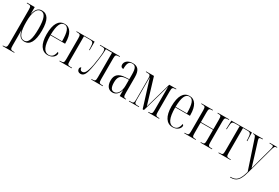

<svg xmlns="http://www.w3.org/2000/svg" viewBox="78 -1645 4336 2979"><g transform="rotate(30 2245.5 -155.0)"><path d="M15 237H224V227H210C155 227 146 218 146 150V21C146 -27 146 -70 145 -119H147C165 -34 203 10 273 10C367 10 425 -79 425 -277C425 -466 372 -547 272 -547C203 -547 166 -502 147 -414H145V-536H8V-526H20C77 -526 86 -520 86 -454V150C86 218 77 227 20 227H15ZM261 -3C175 -3 146 -106 146 -272C146 -445 184 -533 260 -533C332 -533 365 -458 365 -273C365 -96 337 -3 261 -3Z M690 10C778 10 822 -48 822 -86C822 -99 815 -109 803 -112C792 -40 758 -1 700 -1C620 -1 574 -80 574 -279H837V-295C837 -450 782 -544 681 -544C575 -544 515 -451 515 -263C515 -90 578 10 690 10ZM778 -289H574C577 -456 611 -534 681 -534C751 -534 777 -453 778 -289Z M896 0H1117V-10H1098C1041 -10 1033 -16 1033 -83V-526H1132C1192 -526 1205 -513 1207 -423L1208 -381H1218V-536H896V-526H909C964 -526 973 -519 973 -452V-83C973 -18 965 -10 909 -10H896Z M1274 7C1329 7 1358 -31 1383 -156C1403 -257 1427 -411 1428 -522H1538V-83C1538 -18 1530 -10 1473 -10H1466V0H1673V-10H1662C1606 -10 1597 -18 1597 -83V-458C1597 -518 1609 -526 1665 -526H1673V-536H1317V-526H1350C1398 -526 1414 -520 1414 -460C1414 -412 1395 -274 1384 -218C1354 -66 1324 -34 1282 -34C1252 -34 1242 -56 1241 -85C1225 -85 1215 -70 1215 -50C1215 -17 1238 7 1274 7Z M1850 10C1909 10 1954 -30 1975 -103H1977V0H2086V-10H2084C2046 -10 2035 -21 2035 -90V-369C2035 -496 1989 -544 1901 -544C1819 -544 1765 -501 1765 -442C1765 -407 1784 -391 1815 -391C1815 -498 1840 -534 1896 -534C1952 -534 1975 -497 1975 -385V-300L1911 -297C1791 -291 1733 -243 1733 -141C1733 -40 1781 10 1850 10ZM1867 -9C1817 -9 1794 -52 1794 -140C1794 -232 1826 -282 1922 -287L1975 -290V-184C1975 -84 1931 -9 1867 -9Z M2141 0H2320V-10H2299C2243 -10 2235 -18 2235 -85V-484H2237L2388 0H2411L2553 -494H2555V-83C2555 -18 2546 -10 2492 -10H2486V0H2683V-10H2677C2620 -10 2612 -18 2612 -83V-451C2612 -518 2621 -526 2677 -526H2683V-536H2555L2422 -70L2281 -536H2141V-526H2162C2216 -526 2225 -518 2225 -452V-85C2225 -18 2217 -10 2163 -10H2141Z M2927 10C3015 10 3059 -48 3059 -86C3059 -99 3052 -109 3040 -112C3029 -40 2995 -1 2937 -1C2857 -1 2811 -80 2811 -279H3074V-295C3074 -450 3019 -544 2918 -544C2812 -544 2752 -451 2752 -263C2752 -90 2815 10 2927 10ZM3015 -289H2811C2814 -456 2848 -534 2918 -534C2988 -534 3014 -453 3015 -289Z M3133 0H3338V-10H3333C3276 -10 3270 -17 3270 -83V-270H3493V-83C3493 -18 3486 -10 3433 -10H3424V0H3630V-10H3619C3562 -10 3553 -18 3553 -83V-453C3553 -518 3563 -526 3616 -526H3630V-536H3424V-526H3433C3486 -526 3493 -518 3493 -453V-280H3270V-453C3270 -518 3277 -526 3329 -526H3338V-536H3133V-526H3147C3201 -526 3210 -518 3210 -453V-83C3210 -17 3201 -10 3147 -10H3133Z M3745 0H3962V-10H3945C3889 -10 3882 -18 3882 -84V-526H3954C4014 -526 4024 -515 4029 -431L4031 -383H4041L4036 -536H3668L3663 -383H3673L3675 -431C3679 -516 3689 -526 3749 -526H3822V-84C3822 -18 3815 -10 3758 -10H3745Z M4090 227V237H4098C4200 237 4251 193 4295 30L4426 -447C4445 -515 4450 -526 4486 -526H4491V-536H4356V-526H4378C4420 -526 4426 -518 4426 -503C4426 -492 4421 -471 4413 -438L4350 -209C4334 -151 4318 -90 4309 -53C4293 -111 4287 -129 4256 -228L4191 -436C4181 -467 4173 -491 4173 -503C4173 -520 4184 -526 4229 -526H4234V-536H4061V-526H4064C4100 -526 4103 -520 4121 -466L4285 27C4239 189 4196 227 4090 227Z"/></g></svg>

Font: Noto Serif Display ExtraCondensed Light
Style: Regular
Weight: 300
Width: 2
Designer: Monotype Design Team
Foundry: Monotype Imaging Inc.
Version: Version 2.009